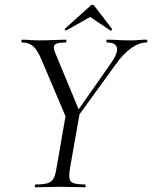

<svg xmlns="http://www.w3.org/2000/svg" viewBox="-20 -793 644 813"><path d="M287.8 -269 277.2 -278.8 449.2 -524.4Q479.4 -566.6 475.3 -589.8Q471.2 -613 433.6 -613Q430.4 -613 430.4 -619Q430.4 -625 433.6 -625Q456.6 -625 478.9 -623.5Q501.2 -622 533.2 -622Q554.2 -622 567.7 -623.5Q581.2 -625 600.2 -625Q604 -625 604 -619Q604 -613 600.2 -613Q569.2 -613 535.7 -589.3Q502.2 -565.6 469 -519.2ZM131.4 0Q127.4 0 127.4 -6Q127.4 -12 131.4 -12Q163.4 -12 180.8 -17Q198.2 -22 206.6 -37Q215 -52 219.2 -81L259 -310L318.4 -319L276.4 -81Q269.2 -38 279.7 -25Q290.2 -12 339 -12Q342.8 -12 342.8 -6Q342.8 0 339 0Q318 0 292.3 -1Q266.6 -2 236.2 -2Q204.8 -2 178.6 -1Q152.4 0 131.4 0ZM270 -271 155 -542Q139 -579.8 121.3 -596.4Q103.6 -613 74.8 -613Q70.8 -613 70.8 -619Q70.8 -625 74.8 -625Q90.4 -625 108.8 -623.5Q127.2 -622 143.8 -622Q176 -622 206.7 -623.5Q237.4 -625 258.8 -625Q262 -625 261.2 -619Q260.4 -613 256.4 -613Q222.4 -613 212.8 -604.1Q203.2 -595.2 212.2 -573L318.4 -317ZM260.6 -664Q259.4 -663 255.9 -666Q252.4 -669 254.6 -671L361.8 -767.6Q365.8 -772.6 371.3 -772.6Q376.8 -772.6 379.8 -767.6L454 -671Q456 -669 452.6 -665.5Q449.2 -662 447 -664L361.8 -721.2Z"/></svg>

Font: Cormorant Infant Light
Style: Italic
Weight: 300
Italic angle: -10°
Designer: Christian Thalmann (Catharsis Fonts)
Foundry: Catharsis Fonts
Version: Version 4.001